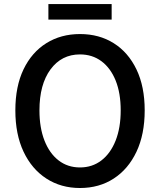

<svg xmlns="http://www.w3.org/2000/svg" viewBox="-20 -919 794 953"><path d="M377 14.2Q282.7 14.2 210.2 -32.7Q137.7 -79.6 96.9 -166Q56.2 -252.4 56.2 -371.1Q56.2 -490.2 96.9 -575Q137.7 -659.7 210.2 -704.8Q282.7 -750 377 -750Q472.2 -750 544.4 -704.6Q616.7 -659.2 657.5 -574.2Q698.2 -489.3 698.2 -371.1Q698.2 -252.4 657.5 -166Q616.7 -79.6 544.4 -32.7Q472.2 14.2 377 14.2ZM377 -87.9Q438 -87.9 483.4 -122.8Q528.8 -157.7 554 -221.4Q579.1 -285.2 579.1 -371.1Q579.1 -457 554 -519.3Q528.8 -581.5 483.4 -615.2Q438 -648.9 377 -648.9Q285.6 -648.9 230.7 -574.5Q175.8 -500 175.8 -371.1Q175.8 -285.2 200.7 -221.4Q225.6 -157.7 270.8 -122.8Q315.9 -87.9 377 -87.9ZM220.2 -821.8V-898.9H534.2V-821.8Z"/></svg>

Font: Source Han Sans CN Medium
Style: Regular
Weight: 500
Designer: Ryoko NISHIZUKA  (kana, bopomofo & ideographs); Paul D. Hunt (Latin, Greek & Cyrillic); Sandoll Communications , Soo-you
Foundry: Adobe
Version: Version 2.004;hotconv 1.0.118;makeotfexe 2.5.65603